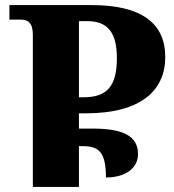

<svg xmlns="http://www.w3.org/2000/svg" viewBox="-20 -734 684 754"><path d="M109 0H290V-160H305C368 -160 396 -137 396 -37C476 -37 522 -76 522 -129C522 -199 465 -229 344 -229H290V-289H318C532 -289 629 -378 629 -510C629 -644 534 -714 340 -714H17V-657H61C89 -657 109 -645 109 -598ZM290 -352V-651H323C403 -651 439 -606 439 -506C439 -395 400 -352 308 -352Z"/></svg>

Font: Noto Serif Georgian Extra
Style: Regular
Weight: 800
Designer: Monotype Design Team
Foundry: Monotype Imaging Inc.
Version: Version 1.901